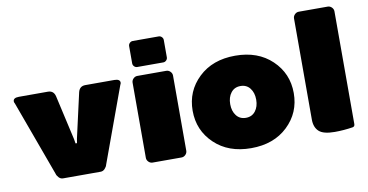

<svg xmlns="http://www.w3.org/2000/svg" viewBox="-71 -887 2091 1091"><g transform="rotate(-10 975.0 -341.5)"><path d="M16.7 -479.2Q16.7 -500 50 -500H216.7Q250 -500 258.3 -466.7L316.7 -208.3L320.8 -183.3H325H329.2L333.3 -208.3L391.7 -466.7Q400 -500 433.3 -500H600Q633.3 -500 633.3 -479.2Q633.3 -473.3 629.2 -466.7L470.8 -33.3Q468.3 -22.5 457.9 -11.2Q447.5 0 433.3 0H325H216.7Q202.5 0 192.1 -11.2Q181.7 -22.5 179.2 -33.3L20.8 -466.7Q16.7 -473.3 16.7 -479.2Z M700 -33.3V-466.7Q700 -480 710 -490Q720 -500 733.3 -500H900Q913.3 -500 923.3 -490Q933.3 -480 933.3 -466.7V-33.3Q933.3 -20 923.3 -10Q913.3 0 900 0H733.3Q720 0 710 -10Q700 -20 700 -33.3ZM716.7 -575V-675Q716.7 -685 724.2 -692.5Q731.7 -700 741.7 -700H891.7Q901.7 -700 909.2 -692.5Q916.7 -685 916.7 -675V-575Q916.7 -565 909.2 -557.5Q901.7 -550 891.7 -550H741.7Q731.7 -550 724.2 -557.5Q716.7 -565 716.7 -575Z M1088.8 -60Q1008.3 -136.7 1008.3 -250Q1008.3 -363.3 1088.8 -440Q1169.2 -516.7 1300 -516.7Q1430.8 -516.7 1511.2 -440Q1591.7 -363.3 1591.7 -250Q1591.7 -136.7 1511.2 -60Q1430.8 16.7 1300 16.7Q1169.2 16.7 1088.8 -60ZM1245 -315.8Q1225 -290 1225 -250Q1225 -210 1245 -184.2Q1265 -158.3 1300 -158.3Q1335 -158.3 1355 -184.2Q1375 -210 1375 -250Q1375 -290 1355 -315.8Q1335 -341.7 1300 -341.7Q1265 -341.7 1245 -315.8Z M1666.7 -83.3V-666.7Q1666.7 -680 1676.7 -690Q1686.7 -700 1700 -700H1866.7Q1880 -700 1890 -690Q1900 -680 1900 -666.7V-16.7Q1900 -2.5 1887.5 0Q1835 8.3 1783.3 8.3Q1717.5 8.3 1692.1 -15.4Q1666.7 -39.2 1666.7 -83.3Z"/></g></svg>

Font: BoonTook Mon
Style: Regular
Weight: 400
Designer: Sungsit Sawaiwan
Foundry: FontUni
Version: Version 3.0